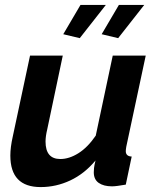

<svg xmlns="http://www.w3.org/2000/svg" viewBox="-20 -750 635 780"><path d="M145 10Q22 10 22 -118Q22 -135 24.5 -154.5Q27 -174 32 -196L102 -524H235L172 -225Q165 -196 165 -175Q165 -104 225 -104Q261 -104 298.5 -127.5Q336 -151 369 -199L438 -524H572L493 -154Q491 -142 491 -136Q491 -115 515 -114L491 0Q473 3 459 5Q445 7 435 7Q401 7 381 -7Q361 -21 361 -50Q361 -57 362 -67.5Q363 -78 368 -98Q323 -44 265.5 -17Q208 10 145 10ZM304 -595 237 -611 307 -730H410ZM460 -595 393 -611 463 -730H566Z"/></svg>

Font: Raleway
Style: Bold Italic
Weight: 700
Italic angle: -12°
Designer: Matt McInerney, Pablo Impallari, Rodrigo Fuenzalida
Foundry: Matt McInerney, Pablo Impallari, Rodrigo Fuenzalida
Version: Version 4.101;RELEASE